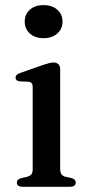

<svg xmlns="http://www.w3.org/2000/svg" viewBox="-20 -714 339 734"><path d="M210 -450V-68Q210 -54.5 215 -47.8Q220 -41 229.5 -38.5L252.5 -33.5Q261 -31 265.2 -26.8Q269.5 -22.5 269.5 -16Q269.5 -8.5 264 -4.2Q258.5 0 247.5 0H66Q55 0 49.8 -4.2Q44.5 -8.5 44.5 -16Q44.5 -22.5 48.5 -26.5Q52.5 -30.5 61 -33L85 -38.5Q95 -41.5 100 -47.8Q105 -54 105 -67.5V-379.5Q105 -391 101.2 -395.8Q97.5 -400.5 89 -401.5L55 -403Q46.5 -404.5 43 -408Q39.5 -411.5 39.5 -417Q39.5 -423.5 43.5 -427.5Q47.5 -431.5 58.5 -435.5L142.5 -465Q158.5 -470.5 168 -472.8Q177.5 -475 184 -475Q197 -475 203.5 -468.2Q210 -461.5 210 -450ZM146.5 -568Q114 -568 94.2 -585.8Q74.5 -603.5 74.5 -631.5Q74.5 -659.5 94.2 -677Q114 -694.5 146.5 -694.5Q179 -694.5 199 -677Q219 -659.5 219 -631.5Q219 -603.5 199 -585.8Q179 -568 146.5 -568Z"/></svg>

Font: Fraunces 18pt
Style: Regular
Weight: 400
Version: Version 1.000;[b76b70a41]